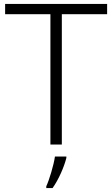

<svg xmlns="http://www.w3.org/2000/svg" viewBox="-20 -734 571 975"><path d="M294 0V-662H524V-714H6V-662H236V0ZM317 68V61H259C253 104 230 180 215 212V221H247C279 176 306 112 317 68Z"/></svg>

Font: Noto Sans Khmer UI Light
Style: Regular
Weight: 300
Designer: Danh Hong and the Monotype Design Team
Foundry: Monotype Imaging Inc.
Version: Version 2.002